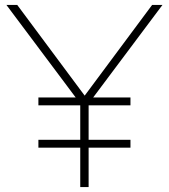

<svg xmlns="http://www.w3.org/2000/svg" viewBox="-20 -760 686 780"><path d="M640 -740 358.5 -364H510V-332H340V-192H510V-160H340V0H306V-160H136V-192H306V-332H136V-364H287.5L6 -740H50L324 -371.5L598 -740Z"/></svg>

Font: Encode Sans Expanded Thin
Style: Regular
Weight: 250
Width: 7
Designer: Multiple Designers
Foundry: Impallari Type
Version: Version 2.000